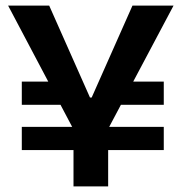

<svg xmlns="http://www.w3.org/2000/svg" viewBox="-20 -673 649 687"><path d="M58 -136V-219H566V-136ZM58 -298V-381H244V-298ZM382 -298V-381H566V-298ZM243 -6V-210L9 -653H156L302 -324H308L454 -653H601L367 -212V-6Z"/></svg>

Font: Bricolage Grotesque 96pt ExtraBold SemiBold
Style: Regular
Weight: 600
Version: Version 1.001;gftools[0.9.33.dev8+g029e19f]